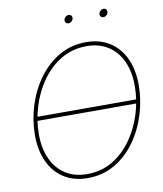

<svg xmlns="http://www.w3.org/2000/svg" viewBox="-97 -981 906 1069"><g transform="rotate(-10 356.0 -446.5)"><path d="M661.6 -375 657.7 -352.5H84.5L88.4 -375ZM312.5 9.8Q234.9 9.8 179.2 -25.6Q123.5 -61 93.5 -125.2Q63.5 -189.5 63.5 -275.4Q63.5 -359.9 89.1 -441.9Q114.7 -523.9 163.1 -590.6Q211.4 -657.2 279.5 -697.3Q347.7 -737.3 433.1 -737.3Q510.3 -737.3 565.9 -701.9Q621.6 -666.5 651.4 -602.5Q681.2 -538.6 681.2 -452.1Q681.2 -368.2 655.8 -285.9Q630.4 -203.6 582.5 -137Q534.7 -70.3 466.6 -30.3Q398.4 9.8 312.5 9.8ZM313.5 -12.7Q393.6 -12.7 457.3 -50.8Q521 -88.9 565.9 -152.6Q610.8 -216.3 634.8 -293.7Q658.7 -371.1 658.7 -450.2Q658.7 -530.8 631.6 -590.1Q604.5 -649.4 553.7 -682.1Q502.9 -714.8 432.6 -714.8Q352.1 -714.8 288.1 -676.8Q224.1 -638.7 179 -575Q133.8 -511.2 109.9 -433.6Q85.9 -356 85.9 -276.9Q85.9 -197.3 113 -137.7Q140.1 -78.1 191.2 -45.4Q242.2 -12.7 313.5 -12.7ZM553.7 -857.4Q543.9 -857.4 538.3 -864.3Q532.7 -871.1 534.7 -880.4Q536.1 -889.6 543.9 -896.5Q551.8 -903.3 561.5 -903.3Q570.8 -903.3 576.2 -896.7Q581.5 -890.1 580.1 -880.4Q578.6 -871.1 570.8 -864.3Q563 -857.4 553.7 -857.4ZM356.4 -857.4Q346.7 -857.4 341.1 -864.3Q335.4 -871.1 337.4 -880.4Q338.9 -889.6 346.7 -896.5Q354.5 -903.3 364.3 -903.3Q373.5 -903.3 378.9 -896.7Q384.3 -890.1 382.8 -880.4Q381.3 -871.1 373.5 -864.3Q365.7 -857.4 356.4 -857.4Z"/></g></svg>

Font: Inter 24pt Thin
Style: Italic
Weight: 250
Italic angle: -9.3988°
Version: Version 4.001;git-66647c0bb